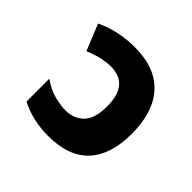

<svg xmlns="http://www.w3.org/2000/svg" viewBox="-143 -720 886 886"><g transform="rotate(45 300.0 -276.5)"><path d="M273 10Q226 10 180 0Q134 -10 91 -32V-181Q135 -150 176.5 -140Q218 -130 247 -130Q300 -130 335 -164Q370 -198 370 -280Q370 -422 252 -422Q226 -422 197 -416Q168 -410 122 -392L70 -520Q115 -542 165 -552.5Q215 -563 265 -563Q361 -563 421.5 -527Q482 -491 511 -425.5Q540 -360 540 -270Q540 -133 473.5 -61.5Q407 10 273 10Z"/></g></svg>

Font: Noto Sans Mono Black
Style: Regular
Weight: 900
Designer: Monotype Design Team
Foundry: Monotype Imaging Inc.
Version: Version 2.014